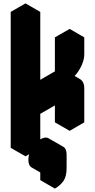

<svg xmlns="http://www.w3.org/2000/svg" viewBox="-20 -870 560 1130"><path d="M390 -100V-300L217 -200V0L130 50V-750L217 -800V-300L390 -400V-600L476 -650V-550Q476 -524 464 -494Q452 -464 432.5 -438.5Q413 -413 390 -400Q424 -420 450 -405Q476 -390 476 -350V-150ZM303 160Q273 177 253.5 166Q234 155 234 120Q234 85 253.5 51Q273 17 303 0Q333 -17 352.5 -6Q372 5 372 40V120Q372 167 354.5 193.5Q337 220 303 240ZM450 -405Q424 -420 390 -400L303 -450Q338 -470 364 -455ZM476 -650 390 -600 303 -650 390 -700ZM390 -300V-100L303 -150V-350ZM303 160V240L217 190V110ZM390 -600V-400L303 -450V-650ZM390 -400 217 -300 130 -350 303 -450ZM217 -800 130 -750 43 -800 130 -850ZM353 -6Q333 -17 303 0Q273 17 253.5 51Q234 85 234 120Q234 155 253 166L167 116Q147 105 147 70Q147 35 166.5 1Q186 -33 217 -50Q247 -67 266 -56ZM130 -750V50L43 0V-800Z"/></svg>

Font: Nabla Normal
Style: Regular
Weight: 400
Designer: Arthur Reinders Folmer
Version: Version 1.000